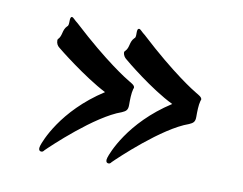

<svg xmlns="http://www.w3.org/2000/svg" viewBox="-46 -382 535 422"><g transform="rotate(10 221.5 -171.5)"><path d="M62 -270C61 -269 61 -268 61 -267C61 -260 64 -255 68 -252C70 -250 135 -198 184 -173C94 -115 67 -42 64 -32L63 -27C63 -22 65 -20 69 -20C71 -20 73 -21 75 -24C86 -35 171 -116 228 -136C237 -140 241 -143 241 -154C241 -166 241 -180 244 -191C245 -192 245 -193 245 -194C245 -199 237 -203 232 -206C225 -210 176 -240 98 -312C91 -317 87 -323 84 -323C77 -323 83 -304 77 -301C67 -291 71 -279 62 -270ZM212 -270C211 -269 210 -268 210 -267C210 -260 214 -255 218 -252C220 -250 284 -197 334 -173C244 -115 217 -42 214 -32L213 -27C213 -22 215 -20 219 -20C221 -20 223 -21 225 -24C236 -35 321 -116 378 -136C387 -140 391 -143 391 -154C391 -166 391 -180 394 -191C395 -192 395 -193 395 -194C395 -199 387 -203 382 -206C375 -210 326 -240 248 -312C241 -317 237 -323 234 -323C226 -323 233 -304 227 -301C217 -291 221 -279 212 -270Z"/></g></svg>

Font: Engagement
Style: Regular
Weight: 400
Designer: Astigmatic (AOETI)
Foundry: Astigmatic (AOETI)
Version: Version 1.000